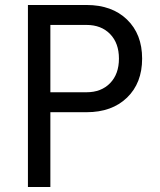

<svg xmlns="http://www.w3.org/2000/svg" viewBox="-20 -750 640 770"><path d="M92 0V-730H327Q429 -730 489.5 -671.5Q550 -613 550 -515Q550 -417 489.5 -358.5Q429 -300 327 -300H182V0ZM327 -380Q386 -380 421.5 -416.5Q457 -453 457 -515Q457 -577 421.5 -613.5Q386 -650 327 -650H182V-380Z"/></svg>

Font: JetBrains Mono
Style: Regular
Weight: 400
Monospace: yes
Designer: Philipp Nurullin, Konstantin Bulenkov
Foundry: JetBrains
Version: Version 2.001;December 29, 2023;FontCreator 11.5.0.2427 32-b